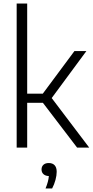

<svg xmlns="http://www.w3.org/2000/svg" viewBox="-20 -828 520 1077"><path d="M412.5 0 220.5 -251.5H132.5V0H73.5V-808H132.5V-302.5H220L397.5 -541.5H464.5L270 -278L480.5 0ZM298 135.5Q298 156 291.2 181.2Q284.5 206.5 272.5 229H235.5Q252 189.5 254 159.5Q235 159 224 149Q213 139 213 122.5Q213 106 223.8 96.2Q234.5 86.5 253.5 86.5Q275 86.5 286.5 99Q298 111.5 298 135.5Z"/></svg>

Font: Encode Sans Semi Condensed Light
Style: Regular
Weight: 300
Width: 4
Designer: Multiple Designers
Foundry: Impallari Type
Version: Version 2.000